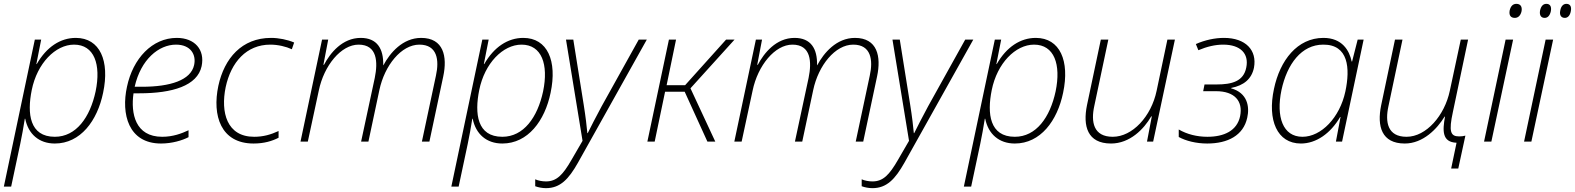

<svg xmlns="http://www.w3.org/2000/svg" viewBox="-41 -736 8186 998"><path d="M-21 234H17L64 13C72 -25 82 -79 88 -119H90C106 -39 162 10 244 10C377 10 465 -108 495 -254C530 -419 479 -539 353 -539C273 -539 201 -492 150 -403H148L173 -530H140ZM244 -25C113 -25 99 -145 124 -268C152 -407 247 -504 344 -504C449 -504 485 -401 456 -261C427 -126 355 -25 244 -25Z M796 10C853 10 906 -6 939 -23V-59C903 -42 858 -25 802 -25C662 -25 638 -146 653 -251H683C855 -251 985 -290 1007 -392C1025 -478 971 -539 878 -539C750 -539 650 -432 619 -285C588 -144 626 10 796 10ZM874 -504C950 -504 980 -452 968 -398C951 -319 844 -285 697 -285H659C691 -427 784 -504 874 -504Z M1277 10C1332 10 1374 -3 1407 -20V-55C1366 -36 1327 -25 1280 -25C1138 -25 1105 -152 1132 -283C1160 -413 1240 -504 1364 -504C1404 -504 1446 -494 1476 -480L1488 -515C1453 -530 1408 -539 1368 -539C1216 -539 1125 -433 1094 -290C1061 -135 1107 10 1277 10Z M1521 0H1559L1616 -265C1643 -396 1732 -504 1823 -504C1920 -504 1924 -414 1907 -331L1836 0H1874L1931 -268C1958 -396 2045 -504 2139 -504C2232 -504 2243 -424 2225 -343L2152 0H2191L2263 -339C2285 -442 2265 -539 2148 -539C2052 -539 1986 -461 1952 -397H1951C1953 -483 1919 -539 1834 -539C1738 -539 1675 -460 1643 -399H1640L1665 -530H1633Z M2305 234H2343L2390 13C2398 -25 2408 -79 2414 -119H2416C2432 -39 2488 10 2570 10C2703 10 2791 -108 2821 -254C2856 -419 2805 -539 2679 -539C2599 -539 2527 -492 2476 -403H2474L2499 -530H2466ZM2570 -25C2439 -25 2425 -145 2450 -268C2478 -407 2573 -504 2670 -504C2775 -504 2811 -401 2782 -261C2753 -126 2681 -25 2570 -25Z M2797 242C2871 242 2915 195 2963 110L3321 -530H3279L3086 -183C3056 -128 3029 -74 3014 -44H3012C3009 -77 3003 -130 2993 -192L2939 -530H2901L2987 -4L2929 96C2885 172 2853 207 2797 207C2778 207 2756 203 2741 196V232C2757 238 2778 242 2797 242Z M3324 0H3362L3416 -259H3518L3636 0H3677L3548 -277L3777 -530H3733L3520 -293H3424L3473 -530H3436Z M3776 0H3814L3871 -265C3898 -396 3987 -504 4078 -504C4175 -504 4179 -414 4162 -331L4091 0H4129L4186 -268C4213 -396 4300 -504 4394 -504C4487 -504 4498 -424 4480 -343L4407 0H4446L4518 -339C4540 -442 4520 -539 4403 -539C4307 -539 4241 -461 4207 -397H4206C4208 -483 4174 -539 4089 -539C3993 -539 3930 -460 3898 -399H3895L3920 -530H3888Z M4494 242C4568 242 4612 195 4660 110L5018 -530H4976L4783 -183C4753 -128 4726 -74 4711 -44H4709C4706 -77 4700 -130 4690 -192L4636 -530H4598L4684 -4L4626 96C4582 172 4550 207 4494 207C4475 207 4453 203 4438 196V232C4454 238 4475 242 4494 242Z M4969 234H5007L5054 13C5062 -25 5072 -79 5078 -119H5080C5096 -39 5152 10 5234 10C5367 10 5455 -108 5485 -254C5520 -419 5469 -539 5343 -539C5263 -539 5191 -492 5140 -403H5138L5163 -530H5130ZM5234 -25C5103 -25 5089 -145 5114 -268C5142 -407 5237 -504 5334 -504C5439 -504 5475 -401 5446 -261C5417 -126 5345 -25 5234 -25Z M5734 10C5832 10 5905 -65 5943 -131H5946L5921 0H5953L6066 -530H6027L5971 -264C5943 -130 5845 -25 5743 -25C5642 -25 5629 -103 5647 -185L5720 -530H5681L5609 -189C5587 -81 5611 10 5734 10Z M6234 10C6341 10 6422 -32 6442 -124C6455 -181 6444 -253 6358 -277L6359 -279C6425 -292 6465 -326 6477 -384C6494 -475 6434 -539 6321 -539C6274 -539 6222 -528 6175 -507L6188 -475C6233 -494 6276 -504 6317 -504C6406 -504 6452 -458 6437 -385C6423 -313 6362 -297 6283 -297H6220L6213 -262H6280C6376 -262 6421 -211 6405 -132C6389 -56 6321 -25 6235 -25C6181 -25 6129 -38 6086 -63V-24C6122 -4 6176 10 6234 10Z M6721 10C6800 10 6875 -42 6925 -128H6927L6903 0H6935L7047 -530H7016L6987 -416H6985C6973 -473 6936 -539 6838 -539C6702 -539 6612 -422 6581 -274C6546 -112 6597 10 6721 10ZM6729 -25C6627 -25 6591 -129 6620 -268C6649 -403 6724 -504 6837 -504C6968 -505 6978 -382 6952 -260C6923 -125 6827 -25 6729 -25Z M7502 140H7539L7576 -31C7565 -28 7555 -27 7543 -27C7498 -27 7489 -53 7511 -154L7590 -530H7552L7495 -264C7468 -136 7373 -25 7270 -25C7171 -25 7158 -102 7176 -184L7249 -530H7210L7138 -188C7116 -80 7140 10 7261 10C7356 10 7429 -66 7468 -130H7470C7457 -57 7454 3 7530 6Z M7833 -643C7850 -643 7863 -655 7868 -678C7872 -702 7862 -716 7841 -716C7823 -716 7811 -704 7806 -681C7802 -657 7811 -643 7833 -643ZM7673 0H7711L7824 -530H7785Z M7988 -643C8004 -643 8015 -655 8020 -677C8025 -702 8016 -716 7997 -716C7980 -716 7969 -704 7964 -681C7960 -657 7969 -643 7988 -643ZM8093 -643C8108 -643 8120 -655 8124 -678C8129 -702 8120 -716 8101 -716C8085 -716 8073 -704 8069 -681C8064 -657 8074 -643 8093 -643ZM7881 0H7919L8032 -530H7993Z"/></svg>

Font: Noto Sans ExtraLight
Style: Italic
Weight: 200
Italic angle: -12°
Designer: Monotype Design Team
Foundry: Monotype Imaging Inc.
Version: Version 2.013